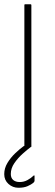

<svg xmlns="http://www.w3.org/2000/svg" viewBox="-25 -693 258 906"><path d="M123 -4Q123 0 119 0H93Q90 0 90 -4V-669Q90 -673 93 -673H119Q123 -673 123 -669ZM62 193Q35 193 15 175Q-5 157 -5 129Q-5 101 10 76Q25 51 46.5 30.5Q68 10 86 -3Q89 -5 92.5 -6Q96 -7 99 -7H120Q122 -7 123.5 -4.5Q125 -2 120 1Q105 12 82.5 32Q60 52 43 76.5Q26 101 26 128Q26 147 37.5 156.5Q49 166 68 166Q88 166 105 156.5Q122 147 132 137Q135 134 136.5 134.5Q138 135 138 138V159Q138 165 132 170Q122 178 105 185.5Q88 193 62 193Z"/></svg>

Font: Glory Thin
Style: Regular
Weight: 100
Designer: Robert Leuschke
Foundry: Robert Leuschke
Version: Version 1.011